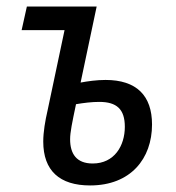

<svg xmlns="http://www.w3.org/2000/svg" viewBox="-20 -556 537 586"><path d="M255 10C379 10 444 -72 444 -176C444 -264 397 -312 302 -312C275 -312 247 -308 226 -304L275 -536H62L46 -464H177L125 -218C118 -188 112 -153 112 -124C112 -35 162 10 255 10ZM263 -57C213 -57 194 -87 194 -131C194 -152 200 -181 212 -238C236 -242 260 -245 283 -245C336 -245 361 -223 361 -169C361 -111 329 -57 263 -57Z"/></svg>

Font: Noto Sans Display SemiCondensed
Style: Italic
Weight: 400
Width: 4
Italic angle: -12°
Designer: Monotype Design Team
Foundry: Monotype Imaging Inc.
Version: Version 1.900